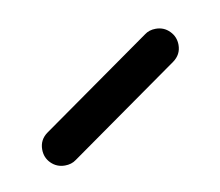

<svg xmlns="http://www.w3.org/2000/svg" viewBox="-50 -722 206 180"><g transform="rotate(-10 53.5 -631.5)"><path d="M0.4 -575.2Q-7.4 -575.2 -12.8 -580.6Q-18.1 -585.9 -18.1 -593.7Q-18.1 -603 -10.4 -608.5L95.6 -683.3Q100 -686.7 106.3 -686.7Q114.1 -686.7 119.4 -681.3Q124.8 -675.9 124.8 -668.1Q124.8 -658.9 117 -653.3L11.1 -578.5Q6.7 -575.2 0.4 -575.2Z"/></g></svg>

Font: 26F Galaxy Hebrew
Style: Regular
Weight: 400
Designer: C₂₉H₂₅N₃O₅
Version: Version 1.000